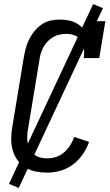

<svg xmlns="http://www.w3.org/2000/svg" viewBox="-20 -839 540 942"><path d="M212 8Q183 8 155.5 2.5Q128 -3 105 -17Q82 -31 66 -53Q50 -75 42.5 -101.5Q35 -128 35 -157Q35 -186 40 -214L97 -559Q101 -582 107 -604Q113 -626 123.5 -647Q134 -668 149.5 -687Q165 -706 185 -719.5Q205 -733 228 -738Q251 -743 273 -743Q295 -743 316 -739Q337 -735 355 -725Q373 -715 387 -700Q401 -685 409 -667L421 -735H497L467 -554H391Q394 -576 392.5 -598.5Q391 -621 380 -638.5Q369 -656 348.5 -664.5Q328 -673 306 -673Q290 -673 273.5 -669.5Q257 -666 242.5 -658Q228 -650 215.5 -637.5Q203 -625 194.5 -610Q186 -595 181 -579.5Q176 -564 174 -548L117 -203Q114 -186 113.5 -168.5Q113 -151 116.5 -134.5Q120 -118 128 -104Q136 -90 149 -80Q162 -70 178.5 -66Q195 -62 212 -62Q234 -62 255.5 -69Q277 -76 294.5 -91.5Q312 -107 324.5 -126.5Q337 -146 344 -167L417 -143Q406 -111 386 -82Q366 -53 338 -32Q310 -11 277 -1.5Q244 8 212 8ZM72 83 24 63 437 -819 485 -799Z"/></svg>

Font: Iosevka Gothic
Style: Italic
Weight: 400
Italic angle: -9°
Monospace: yes
Designer: Belleve Invis
Foundry: Belleve Invis
Version: Version 15.5.1; ttfautohint (v1.8.4)